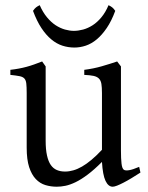

<svg xmlns="http://www.w3.org/2000/svg" viewBox="-20 -706 570 741"><path d="M522 -40Q503.9 -28.3 487.3 -18.3Q470.7 -8.3 456.5 -1Q442.4 6.3 431.6 10.5Q420.9 14.6 415 14.6Q397.9 14.6 387.2 -8.1Q376.5 -30.8 373.5 -81.1Q343.3 -50.8 318.1 -32Q293 -13.2 271.7 -2.9Q250.5 7.3 232.7 11Q214.8 14.6 199.2 14.6Q176.3 14.6 155.3 8.3Q134.3 2 118.2 -14.9Q102.1 -31.7 92.5 -61Q83 -90.3 83 -136.2V-347.2Q83 -370.6 81.5 -383.5Q80.1 -396.5 74 -403.1Q67.9 -409.7 55.2 -412.1Q42.5 -414.6 20 -417V-436.5Q37.6 -438.5 53 -441.4Q68.4 -444.3 82.8 -448.2Q97.2 -452.1 111.8 -457.3Q126.5 -462.4 142.6 -468.8L156.2 -449.7V-163.1Q156.2 -128.9 161.4 -106Q166.5 -83 176 -69.3Q185.5 -55.7 199.5 -49.8Q213.4 -43.9 231 -43.9Q246.6 -43.9 262.9 -48.6Q279.3 -53.2 296.6 -63.2Q314 -73.2 333 -89.1Q352.1 -105 373.5 -127.9V-347.2Q373.5 -369.1 371.3 -382.3Q369.1 -395.5 361.8 -402.8Q354.5 -410.2 341.1 -413.1Q327.6 -416 305.2 -417V-436.5Q340.3 -440.9 372.6 -450.2Q404.8 -459.5 432.1 -468.8L446.8 -449.7V-124Q446.8 -93.8 449 -74.7Q451.2 -55.7 458 -50.8Q463.9 -46.9 478 -49.1Q492.2 -51.3 517.1 -62ZM424.8 -664.1Q410.2 -624.5 391.8 -597.7Q373.5 -570.8 353.3 -554Q333 -537.1 311 -529.8Q289.1 -522.5 267.1 -522.5Q243.2 -522.5 220.7 -529.8Q198.2 -537.1 178 -554Q157.7 -570.8 139.9 -597.7Q122.1 -624.5 107.4 -664.1Q113.3 -672.9 119.1 -677.5Q125 -682.1 133.3 -686Q145.5 -658.2 161.4 -639.2Q177.2 -620.1 194.8 -608.6Q212.4 -597.2 230.7 -592Q249 -586.9 265.1 -586.9Q282.2 -586.9 301 -592Q319.8 -597.2 337.6 -608.6Q355.5 -620.1 371.3 -639.2Q387.2 -658.2 398.9 -686Q407.2 -682.1 413.1 -677.5Q418.9 -672.9 424.8 -664.1Z"/></svg>

Font: Gentium Plus Phon
Style: Regular
Weight: 400
Designer: J. Victor Gaultney, Annie Olsen, Iska Routamaa, Becca Hirsbrunner
Foundry: SIL International
Version: Version 5.000